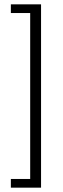

<svg xmlns="http://www.w3.org/2000/svg" viewBox="-20 -764 290 884"><path d="M119 -704H30V-744H169V100H30V60H119Z"/></svg>

Font: Combo
Style: Regular
Weight: 400
Designer: Eduardo Rodriguez Tunni
Foundry: Eduardo Rodriguez Tunni
Version: Version 1.001